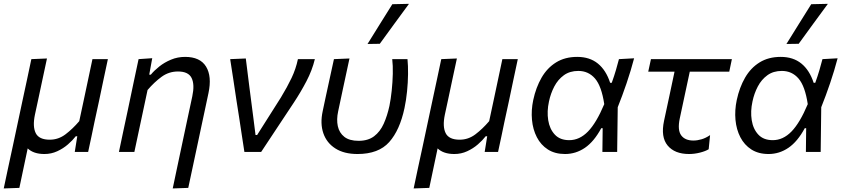

<svg xmlns="http://www.w3.org/2000/svg" viewBox="-28 -812 4512 1026"><path d="M-8 195Q3.5 140.5 14.8 87.5Q26 34.5 39.5 -27L91.5 -271Q105.5 -335.5 116.8 -388.5Q128 -441.5 139.5 -496L223 -499.5Q211 -444.5 199.8 -391.2Q188.5 -338 176 -279.5L158.5 -198.5Q145.5 -135.5 163 -100.5Q180.5 -65.5 238 -65.5Q284 -65.5 322 -94.2Q360 -123 395.5 -164.5L420 -279Q432.5 -338 443.5 -389.8Q454.5 -441.5 466 -496H548.5Q536.5 -441 525.5 -388.2Q514.5 -335.5 501 -271.5L476.5 -158.5Q469.5 -124 461 -83.8Q452.5 -43.5 443 0H371.5Q375 -21 378.2 -42Q381.5 -63 385 -84H377Q360.5 -62.5 335.2 -40.5Q310 -18.5 278 -3.8Q246 11 209.5 11Q151 11 120 -19Q108 37.5 97.5 87.5Q87 137.5 75.5 192Z M895 195Q905.5 144 919 81.2Q932.5 18.5 947 -51Q960 -112 973.2 -174.2Q986.5 -236.5 999.5 -297Q1013 -360 996 -395Q979 -430 923 -430Q874 -430 835 -401.2Q796 -372.5 760.5 -331L736 -216Q723.5 -156.5 712.5 -105.8Q701.5 -55 690 0H607.5Q619 -55.5 630 -106.8Q641 -158 654 -219L664.5 -269Q674.5 -317 686.8 -375.2Q699 -433.5 712.5 -496L785.5 -501L769.5 -413H778Q795.5 -434.5 823 -456.5Q850.5 -478.5 885.8 -493.2Q921 -508 961 -508Q1041.5 -508 1073.2 -456Q1105 -404 1086 -314.5Q1075 -263 1065.8 -219.5Q1056.5 -176 1049 -141L1031.5 -58.5Q1017.5 6.5 1004.5 68Q991.5 129.5 978 192Z M1278 0Q1271 -46 1263.5 -94.5Q1256 -143 1249.5 -187L1235.5 -276Q1227.5 -330.5 1219 -386Q1210.5 -441.5 1202 -496L1285.5 -499.5Q1294 -431 1304.8 -345.5Q1315.5 -260 1326 -181.5L1337.5 -90.5H1346L1473 -291Q1507 -347 1530 -395.2Q1553 -443.5 1564 -496H1654.5Q1640 -436 1609.5 -377.8Q1579 -319.5 1542 -263.5Q1498 -197 1454.2 -131Q1410.5 -65 1367.5 0Z M1882.5 11Q1810.5 11 1764 -18.8Q1717.5 -48.5 1699.8 -100.2Q1682 -152 1696.5 -218.5Q1701 -239.5 1704.8 -257.8Q1708.5 -276 1712.5 -294Q1725 -351 1735.2 -398.5Q1745.5 -446 1756.5 -496L1839.5 -499.5Q1821 -413.5 1805.2 -340.2Q1789.5 -267 1779 -217Q1769.5 -173.5 1777.2 -137.8Q1785 -102 1812 -80.8Q1839 -59.5 1888 -59.5Q1939 -59.5 1971.2 -84Q2003.5 -108.5 2022.5 -150.8Q2041.5 -193 2053 -246Q2060.5 -282.5 2065.2 -327.8Q2070 -373 2071 -417.5Q2072 -462 2068 -496H2149.5Q2153 -461 2152.5 -416Q2152 -371 2147.2 -323.8Q2142.5 -276.5 2133.5 -234.5Q2108.5 -116.5 2051.8 -52.8Q1995 11 1882.5 11ZM1936 -577Q1969.5 -631 2002.5 -684Q2035.5 -737 2068.5 -789.5L2157.5 -791.5Q2117.5 -737.5 2078.8 -684.2Q2040 -631 2001.5 -578Z M2182.5 195Q2194 140.5 2205.2 87.5Q2216.5 34.5 2230 -27L2282 -271Q2296 -335.5 2307.2 -388.5Q2318.5 -441.5 2330 -496L2413.5 -499.5Q2401.5 -444.5 2390.2 -391.2Q2379 -338 2366.5 -279.5L2349 -198.5Q2336 -135.5 2353.5 -100.5Q2371 -65.5 2428.5 -65.5Q2474.5 -65.5 2512.5 -94.2Q2550.5 -123 2586 -164.5L2610.5 -279Q2623 -338 2634 -389.8Q2645 -441.5 2656.5 -496H2739Q2727 -441 2716 -388.2Q2705 -335.5 2691.5 -271.5L2667 -158.5Q2660 -124 2651.5 -83.8Q2643 -43.5 2633.5 0H2562Q2565.5 -21 2568.8 -42Q2572 -63 2575.5 -84H2567.5Q2551 -62.5 2525.8 -40.5Q2500.5 -18.5 2468.5 -3.8Q2436.5 11 2400 11Q2341.5 11 2310.5 -19Q2298.5 37.5 2288 87.5Q2277.5 137.5 2266 192Z M2991.5 11Q2937.5 11 2899.8 -13.2Q2862 -37.5 2840.8 -78.8Q2819.5 -120 2814.8 -171.5Q2810 -223 2821.5 -277.5Q2836 -345 2866 -397Q2896 -449 2943.5 -478.5Q2991 -508 3056.5 -508Q3123 -508 3166.8 -472.5Q3210.5 -437 3232.5 -369.5H3241Q3254.5 -407 3263.5 -438Q3272.5 -469 3279.5 -496L3360.5 -500.5Q3343.5 -435.5 3320.5 -367.8Q3297.5 -300 3273 -239Q3271.5 -119.5 3270 0H3191Q3191.5 -32.5 3191.8 -64.5Q3192 -96.5 3192.5 -127H3185Q3146.5 -55.5 3097.8 -22.2Q3049 11 2991.5 11ZM3014 -63Q3069 -63 3114 -109.2Q3159 -155.5 3201 -255.5Q3186.5 -352 3151.5 -392.5Q3116.5 -433 3062.5 -433Q3017 -433 2985.2 -410Q2953.5 -387 2934 -349.8Q2914.5 -312.5 2905.5 -269.5Q2894 -217 2901.5 -169.8Q2909 -122.5 2936.8 -92.8Q2964.5 -63 3014 -63Z M3654 11Q3577.5 11 3539.8 -34.2Q3502 -79.5 3520.5 -166.5Q3536 -239.5 3550 -304Q3564 -368.5 3576.5 -429H3436L3450.5 -496H3883L3869 -429H3658Q3644.5 -366.5 3631.2 -304Q3618 -241.5 3604.5 -179Q3591.5 -117 3612 -89Q3632.5 -61 3677.5 -61Q3698.5 -61 3721.2 -67.8Q3744 -74.5 3766.5 -90L3759 -14.5Q3742 -4 3712.5 3.5Q3683 11 3654 11Z M4079 11Q4025 11 3987.2 -13.2Q3949.5 -37.5 3928.2 -78.8Q3907 -120 3902.2 -171.5Q3897.5 -223 3909 -277.5Q3923.5 -345 3953.5 -397Q3983.5 -449 4031 -478.5Q4078.5 -508 4144 -508Q4210.5 -508 4254.2 -472.5Q4298 -437 4320 -369.5H4328.5Q4342 -407 4351 -438Q4360 -469 4367 -496L4448 -500.5Q4431 -435.5 4408 -367.8Q4385 -300 4360.5 -239Q4359 -119.5 4357.5 0H4278.5Q4279 -32.5 4279.2 -64.5Q4279.5 -96.5 4280 -127H4272.5Q4234 -55.5 4185.2 -22.2Q4136.5 11 4079 11ZM4101.5 -63Q4156.5 -63 4201.5 -109.2Q4246.5 -155.5 4288.5 -255.5Q4274 -352 4239 -392.5Q4204 -433 4150 -433Q4104.5 -433 4072.8 -410Q4041 -387 4021.5 -349.8Q4002 -312.5 3993 -269.5Q3981.5 -217 3989 -169.8Q3996.5 -122.5 4024.2 -92.8Q4052 -63 4101.5 -63ZM4174.5 -577Q4208 -631 4241 -684Q4274 -737 4307 -789.5L4396 -791.5Q4356 -737.5 4317.2 -684.2Q4278.5 -631 4240 -578Z"/></svg>

Font: Commissioner
Style: Italic
Weight: 400
Italic angle: -12°
Designer: Kostas Bartsokas
Foundry: Kostas Bartsokas
Version: Version 1.000; ttfautohint (v1.8.3)